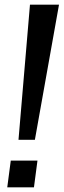

<svg xmlns="http://www.w3.org/2000/svg" viewBox="-20 -800 274 820"><path d="M129 -203H59L108 -780H232ZM125 0H11L26 -114H140Z"/></svg>

Font: Tanohe Sans Medium
Style: Italic
Weight: 500
Designer: Village Type and Design LLC & Cristiano Sobral
Foundry: Cooper Hewitt Smithsonian Design Museum
Version: Version 1.00;September 29, 2021;FontCreator 13.0.0.2655 64-b